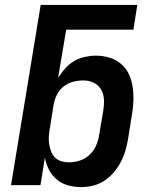

<svg xmlns="http://www.w3.org/2000/svg" viewBox="-20 -755 640 783"><path d="M311 8Q284 8 258 1Q232 -6 212 -22.5Q192 -39 180 -62.5Q168 -86 163 -112L145 0H25L146 -735H540L524 -634H250L217 -438Q230 -458 246 -476Q262 -494 282.5 -506Q303 -518 326 -523Q349 -528 371 -528Q400 -528 426.5 -520Q453 -512 473.5 -494.5Q494 -477 505.5 -452.5Q517 -428 521 -400.5Q525 -373 524 -344.5Q523 -316 518 -287L502 -187Q498 -163 491 -139.5Q484 -116 472 -93.5Q460 -71 443.5 -51.5Q427 -32 405.5 -18Q384 -4 359.5 2Q335 8 311 8ZM261 -93Q283 -93 305 -100Q327 -107 344.5 -123Q362 -139 371.5 -160.5Q381 -182 384 -203L401 -303Q405 -326 404 -348.5Q403 -371 392.5 -389.5Q382 -408 362.5 -417.5Q343 -427 320 -427Q300 -427 279.5 -422Q259 -417 241 -403.5Q223 -390 213 -370.5Q203 -351 199 -330L183 -230Q180 -214 179 -198Q178 -182 180.5 -167Q183 -152 188.5 -137.5Q194 -123 204.5 -112.5Q215 -102 230 -97.5Q245 -93 261 -93Z"/></svg>

Font: Iosevka Extended Oblique
Style: Bold
Weight: 700
Width: 7
Italic angle: -9°
Monospace: yes
Designer: Belleve Invis
Foundry: Belleve Invis
Version: Version 32.5.0; ttfautohint (v1.8.4)